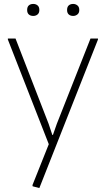

<svg xmlns="http://www.w3.org/2000/svg" viewBox="-20 -736 536 976"><path d="M146 211 145 205 228 -3 20 -535V-540H59L227 -107L246 -50H249L269 -107L440 -540H478V-535L180 220ZM149 -655Q135 -655 126.5 -662.5Q118 -670 118 -685Q118 -701 126.5 -708.5Q135 -716 149 -716Q162 -716 171 -708.5Q180 -701 180 -685Q180 -670 171 -662.5Q162 -655 149 -655ZM352 -655Q338 -655 329.5 -662.5Q321 -670 321 -685Q321 -701 329.5 -708.5Q338 -716 352 -716Q364 -716 373.5 -708.5Q383 -701 383 -685Q383 -670 373.5 -662.5Q364 -655 352 -655Z"/></svg>

Font: Encode Sans Narrow
Style: Thin
Weight: 250
Designer: Pablo Impallari, Andres Torresi
Foundry: Pablo Impallari, Andres Torresi
Version: Version 1.000; ttfautohint (v1.00) -l 8 -r 50 -G 200 -x 14 -